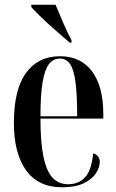

<svg xmlns="http://www.w3.org/2000/svg" viewBox="-20 -786 495 816"><path d="M244 10Q143 10 91 -62Q39 -134 39 -264Q39 -405 90.5 -476Q142 -547 235 -547Q323 -547 371 -483Q419 -419 419 -302V-282H152Q152 -180 165 -118.5Q178 -57 204 -30Q230 -3 270 -3Q314 -3 341.5 -32.5Q369 -62 376 -134Q404 -126 404 -98Q404 -75 387.5 -49.5Q371 -24 335.5 -7Q300 10 244 10ZM308 -292Q308 -382 301 -436Q294 -490 278 -513.5Q262 -537 234 -537Q206 -537 188 -513.5Q170 -490 161 -436.5Q152 -383 152 -292ZM276 -605Q252 -626 219 -654.5Q186 -683 157 -711Q128 -739 113 -756V-766H216Q230 -732 247.5 -691.5Q265 -651 284 -615V-605Z"/></svg>

Font: Noto Serif Display ExtraCondensed SemiBold
Style: Regular
Weight: 600
Width: 2
Designer: Monotype Design Team
Foundry: Monotype Imaging Inc.
Version: Version 2.009